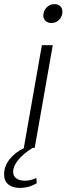

<svg xmlns="http://www.w3.org/2000/svg" viewBox="-73 -720 324 935"><path d="M231 -664Q231 -640 215.5 -624Q200 -608 177 -608Q160 -608 149 -618Q138 -628 138 -644Q138 -667 154 -683.5Q170 -700 192 -700Q209 -700 220 -690Q231 -680 231 -664ZM-9 117Q-9 137 6 148.5Q21 160 49 160Q75 160 104 147L106 172Q69 195 23 195Q-12 195 -32.5 178Q-53 161 -53 129Q-53 90 -27 56.5Q-1 23 46 0H43L131 -500H184L96 0H86Q41 28 16 58.5Q-9 89 -9 117Z"/></svg>

Font: Sarabun ExtraLight
Style: Italic
Weight: 275
Italic angle: -10°
Designer: Suppakit Chalermlarp | Katatrad Co.,Ltd.
Foundry: Cadson Demak Co.,Ltd.
Version: Version 1.000; ttfautohint (v1.6)